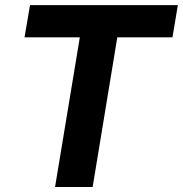

<svg xmlns="http://www.w3.org/2000/svg" viewBox="-20 -748 731 768"><path d="M78.1 -598.6 100.1 -727.5H691.4L669.9 -598.6H449.2L350.6 0H200.2L299.3 -598.6Z"/></svg>

Font: Inter Display
Style: Bold Italic
Weight: 700
Italic angle: -9.39999°
Designer: Rasmus Andersson
Foundry: rsms
Version: Version 4.000;git-a52131595